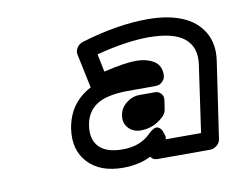

<svg xmlns="http://www.w3.org/2000/svg" viewBox="-53 -888 667 531"><g transform="rotate(-10 280.5 -622.5)"><path d="M129.9 -556.2Q140.6 -627.4 203.1 -660.2L183.1 -755.9Q180.7 -765.1 186.8 -774.9Q192.9 -784.7 204.1 -788.1Q305.2 -818.8 391.1 -818.8Q446.3 -818.8 486.3 -802.5Q526.4 -786.1 546.4 -752.2Q566.4 -718.3 559.1 -670.9L527.8 -458Q526.4 -447.3 517.3 -440.2Q508.3 -433.1 499 -433.1H350.1Q338.4 -433.1 332 -442.9Q298.3 -425.8 252.9 -425.8Q189.5 -425.8 155.5 -461.9Q121.6 -498 129.9 -556.2ZM261.2 -476.1Q311.5 -476.1 340.8 -506.8Q357.4 -522.5 366.9 -518.8Q376.5 -515.1 379.9 -502.9L383.8 -491.2L382.8 -482.9H481.9L508.8 -670.9Q515.6 -718.3 485.1 -743.7Q454.6 -769 383.8 -769Q323.2 -769 237.8 -747.1L248 -696.8Q308.1 -710.9 338.9 -710.9Q367.7 -710.9 387.7 -699.2Q407.7 -687.5 408.2 -662.1Q408.7 -650.4 402.3 -643.3Q396 -636.2 390.1 -634.5Q384.3 -632.8 378.9 -632.8H301.8Q241.7 -632.3 213.6 -613Q185.5 -593.8 180.2 -556.2Q174.8 -518.6 195.1 -497.3Q215.3 -476.1 261.2 -476.1ZM332 -616.2H377Q385.7 -616.2 392.6 -608.9Q399.4 -601.6 397.9 -590.8L394 -564Q392.6 -556.2 386.2 -547.9Q357.4 -519 319.8 -519Q298.3 -519 285.2 -533Q272 -546.9 274.9 -567.9Q277.8 -588.9 294.9 -602.5Q312 -616.2 332 -616.2Z"/></g></svg>

Font: Trueno Black Outline
Style: Italic
Weight: 900
Width: 6
Designer: Julieta Ulanovsky
Foundry: Julieta Ulanovsky
Version: Version 3.001b | FøM Fix